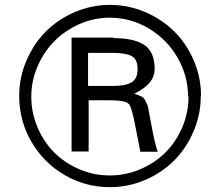

<svg xmlns="http://www.w3.org/2000/svg" viewBox="-20 -755 907 791"><path d="M445.8 -400.9Q496.1 -400.9 521.5 -415.5Q546.9 -430.2 546.9 -470.2Q546.9 -510.7 522.5 -523.9Q498 -537.1 445.8 -537.1H342.8V-400.9ZM449.2 -600.1 446.8 -598.1Q531.7 -598.1 574.5 -569.8Q617.2 -541.5 617.2 -470.2Q617.2 -409.2 533.2 -369.1Q563 -358.9 569.6 -353.3Q576.2 -347.7 588.9 -318.8Q589.8 -315.4 604.2 -237.3Q618.7 -159.2 629.9 -129.9H558.1Q554.2 -149.4 545.9 -193.4Q537.6 -237.3 531.5 -265.1Q525.4 -293 518.1 -314Q512.2 -332 490.2 -336.9Q468.3 -341.8 430.2 -341.8H345.2V-130.9H274.9V-600.1ZM756.8 -357.9 754.9 -356Q754.9 -442.4 711.4 -517.6Q668 -592.8 593.3 -637.5Q518.6 -682.1 432.1 -682.1Q367.2 -682.1 307.4 -655.8Q247.6 -629.4 204.1 -585.4Q160.6 -541.5 134.8 -481.7Q108.9 -421.9 108.9 -356.9Q108.9 -290.5 134.8 -230Q160.6 -169.4 204.1 -126.2Q247.6 -83 307.1 -57.6Q366.7 -32.2 432.1 -32.2Q498 -32.2 558.1 -57.9Q618.2 -83.5 661.9 -127.2Q705.6 -170.9 731.2 -231.2Q756.8 -291.5 756.8 -357.9ZM808.1 -360.8 807.1 -358.9Q807.1 -283.2 777.3 -213.6Q747.6 -144 697.5 -93.8Q647.5 -43.5 578.1 -13.7Q508.8 16.1 433.1 16.1Q331.5 16.1 245.4 -34.4Q159.2 -85 109.1 -171.4Q59.1 -257.8 59.1 -359.9Q59.1 -435.5 88.9 -505.1Q118.7 -574.7 168.7 -625Q218.8 -675.3 288.1 -705.1Q357.4 -734.9 433.1 -734.9Q508.8 -734.9 578.4 -705.1Q647.9 -675.3 698.2 -625.2Q748.5 -575.2 778.3 -505.9Q808.1 -436.5 808.1 -360.8Z"/></svg>

Font: Perun
Style: Regular
Weight: 400
Version: Version 1.0000